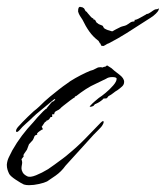

<svg xmlns="http://www.w3.org/2000/svg" viewBox="-44 -521 486 563"><path d="M272 -328 283 -321Q290 -314 305 -303Q320 -292 320 -281Q320 -273 314 -267.5Q308 -262 301 -257Q294 -253 288 -248Q282 -243 274 -239Q270 -233 268 -232.5Q266 -232 259 -232V-231Q255 -227 249 -223Q243 -219 238 -217Q237 -216 235 -216L231 -212V-211Q229 -210 226.5 -209Q224 -208 221 -208Q217 -207 221.5 -212Q226 -217 234 -224Q242 -231 246 -234Q254 -239 266 -249Q278 -259 288 -270.5Q298 -282 298 -290Q298 -295 285 -295Q274 -295 267 -290L238 -276Q222 -269 207.5 -259.5Q193 -250 179 -239Q175 -239 175 -235Q173 -235 162.5 -227Q152 -219 142.5 -211.5Q133 -204 133 -203Q129 -199 122 -196Q115 -193 115 -186H109V-178H104V-177Q103 -175 100.5 -172Q98 -169 95 -168Q94 -167 94 -168H93Q92 -165 90.5 -164.5Q89 -164 87 -162L79 -150H78L82 -142Q80 -142 73 -137Q66 -132 66 -131H65V-126Q58 -125 56.5 -120Q55 -115 52 -110L41 -98L35 -82L28 -72Q27 -71 25.5 -68Q24 -65 25 -65V-64Q27 -64 24 -60.5Q21 -57 19 -54Q21 -48 21 -45Q21 -41 20 -36.5Q19 -32 19 -27Q19 -22 22.5 -15.5Q26 -9 36 -4Q44 0 61.5 -7Q79 -14 97 -25Q103 -29 115.5 -38Q128 -47 140 -56Q152 -65 155 -68Q183 -91 205 -113.5Q227 -136 251 -161Q256 -166 258 -166Q260 -166 260 -163Q260 -160 257 -155Q254 -149 242.5 -138Q231 -127 217 -111L148 -35Q136 -18 119 -6Q102 6 94 11Q86 15 70.5 18.5Q55 22 41 22Q37 22 33 21.5Q29 21 26 20Q19 17 3 6.5Q-13 -4 -17 -11Q-20 -17 -22 -23.5Q-24 -30 -24 -38Q-23 -50 -18 -60Q-13 -70 -8 -80Q5 -103 20.5 -123.5Q36 -144 54 -163Q57 -167 65.5 -176.5Q74 -186 82.5 -194.5Q91 -203 94 -203Q92 -205 94 -205Q97 -208 103 -216Q109 -224 113 -224Q122 -232 115 -230L104 -221Q91 -210 75.5 -197.5Q60 -185 52 -177Q43 -168 32 -158.5Q21 -149 13 -139Q8 -134 6 -134Q3 -134 3 -137Q3 -142 9 -149L22 -163Q30 -171 38 -179Q46 -187 55 -195Q63 -201 71.5 -209Q80 -217 87 -224Q91 -228 102.5 -237.5Q114 -247 128 -258Q142 -269 151 -275Q161 -283 177 -292Q193 -301 208 -308Q223 -315 229 -316L243 -323Q243 -323 245.5 -323.5Q248 -324 251 -324Q254 -324 256 -323Q257 -323 261 -325Q265 -327 262 -325H263Q265 -325 267.5 -327.5Q270 -330 272 -328ZM259 -386 253 -387 250 -394H249L245 -401Q229 -413 218 -428.5Q207 -444 198 -463Q194 -469 190.5 -474.5Q187 -480 185 -487Q185 -496 186.5 -498Q188 -500 188 -500Q189 -500 189 -500.5Q189 -501 191 -501Q193 -500 195.5 -500Q198 -500 200 -498Q203 -497 205 -492Q207 -487 211 -486Q211 -486 211.5 -486Q212 -486 211 -485Q214 -482 220 -474.5Q226 -467 230 -467Q230 -467 229.5 -466Q229 -465 230 -465V-464Q235 -464 236.5 -459.5Q238 -455 242 -453Q245 -450 248.5 -449Q252 -448 256 -446Q258 -445 259 -442Q260 -439 263 -437L269 -434Q271 -434 271 -433L285 -429Q290 -432 296 -435Q302 -438 304 -439Q311 -443 316 -444Q321 -445 326 -447Q333 -451 337.5 -454.5Q342 -458 349 -458Q351 -458 351 -463Q355 -462 368 -469.5Q381 -477 385 -479Q385 -480 386 -480Q391 -480 398.5 -485.5Q406 -491 410 -493Q413 -494 415.5 -494Q418 -494 419 -495Q420 -496 422 -496V-495Q422 -494 420.5 -490.5Q419 -487 413 -481Q406 -474 397 -468.5Q388 -463 379 -457Q353 -440 327.5 -424Q302 -408 275 -394Q271 -393 267.5 -390.5Q264 -388 259 -386Z"/></svg>

Font: Cherish
Style: Regular
Weight: 400
Designer: Robert E. Leuschke
Foundry: Robert E. Leuschke
Version: Version 1.005